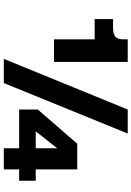

<svg xmlns="http://www.w3.org/2000/svg" viewBox="139 -829 690 1008"><g transform="rotate(90 484.0 -325.0)"><path d="M555 -650.5H681L416 0H289ZM186.5 -650.5H305V-263.5H186.5V-477H80V-573.5H125.5Q155.5 -573.5 171 -584.5Q186.5 -595.5 186.5 -626.5ZM869.5 -80.5V0H758.5V-80.5H555V-178.5L734.5 -385.5H869.5V-167.5H929V-80.5ZM758.5 -167.5V-280.5L669.5 -167.5Z"/></g></svg>

Font: Overused Grotesk
Style: Bold
Weight: 710
Version: Version 0.004